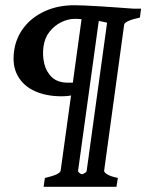

<svg xmlns="http://www.w3.org/2000/svg" viewBox="-20 -599 557 731"><path d="M517.1 -565.9 512.7 -532.2Q454.1 -519.5 452.6 -504.4L376.5 50.8Q375.5 56.6 387.7 64.5Q399.9 72.3 428.7 78.6L423.3 112.3H146L150.9 78.6Q208.5 65.4 210.9 50.8L250.5 -235.4Q235.4 -232.4 214.4 -232.4Q155.8 -232.4 112.3 -252.2Q68.8 -272 47.4 -310.5Q25.9 -349.1 33.7 -405.3Q41 -456.5 71.8 -495.6Q102.5 -534.7 151.9 -556.9Q201.2 -579.1 263.7 -579.1Q278.3 -579.1 305.4 -577.9Q332.5 -576.7 364.3 -574.7Q396 -572.8 425 -570.6Q454.1 -568.4 472.7 -567.1Q491.2 -565.9 491.2 -565.9ZM239.3 -284.2H257.3L290.5 -525.9Q276.4 -527.3 265.1 -527.3Q239.3 -527.3 213.4 -514.6Q187.5 -502 168.7 -478.3Q149.9 -454.6 145.5 -420.9Q141.1 -388.7 148.4 -357.2Q155.8 -325.7 177.7 -304.9Q199.7 -284.2 239.3 -284.2ZM387.7 -512.7Q379.9 -514.2 372.1 -516.1Q364.3 -518.1 356 -519L277.3 50.8Q277.3 55.7 282.5 59.6Q287.6 63.5 292 64.5Q296.4 63.5 303 59.6Q309.6 55.7 310.1 50.8Z"/></svg>

Font: Dai Banna SIL SemiBold
Style: Italic
Weight: 600
Italic angle: -11°
Designer: Victor Gaultney
Foundry: SIL International
Version: Version 4.000